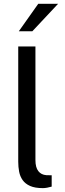

<svg xmlns="http://www.w3.org/2000/svg" viewBox="-20 -989 343 1016"><path d="M207 6.5Q165 6.5 139.2 -5Q113.5 -16.5 99.8 -36Q86 -55.5 81.2 -80.8Q76.5 -106 76.5 -133V-743H167.5V-142Q167.5 -103 182.8 -83.5Q198 -64 225.5 -62L253.5 -61.5V-1.5Q242 2 229.5 4.2Q217 6.5 207 6.5ZM79.5 -823.5 182.5 -969H287.5L151 -823.5Z"/></svg>

Font: Public Sans Thin
Style: Regular
Weight: 400
Version: Version 2.001